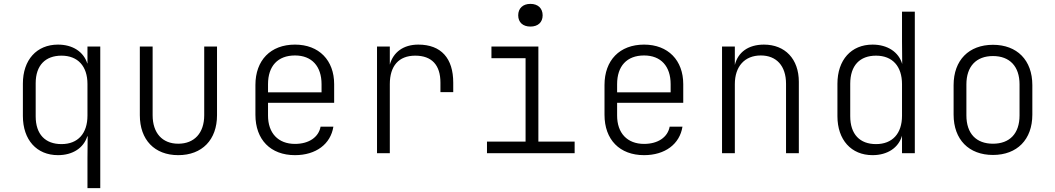

<svg xmlns="http://www.w3.org/2000/svg" viewBox="-20 -790 5440 990"><path d="M431 180H497V-550H431V-463H430C411 -523 355 -560 279 -560C169 -560 98 -481 98 -359V-192C98 -69 169 10 279 10C355 10 411 -27 430 -87H432L431 26ZM297 -47C214 -47 164 -97 164 -190V-361C164 -453 214 -503 297 -503C381 -503 431 -449 431 -357V-194C431 -102 382 -47 297 -47Z M899 10C1022 10 1099 -69 1099 -196V-550H1033V-196C1033 -104 982 -49 899 -49C817 -49 767 -104 767 -196V-550H701V-196C701 -69 777 10 899 10Z M1501 10C1609 10 1685 -47 1699 -137H1633C1623 -82 1572 -48 1501 -48C1414 -48 1362 -104 1362 -194V-260H1703V-356C1703 -479 1625 -560 1501 -560C1375 -560 1297 -479 1297 -352V-198C1297 -70 1375 10 1501 10ZM1362 -314V-356C1362 -449 1412 -504 1501 -504C1588 -504 1638 -448 1638 -356V-314Z M1924 0H1990V-356C1990 -450 2036 -503 2121 -503C2206 -503 2251 -455 2251 -364V-315H2317V-364C2317 -489 2255 -560 2137 -560C2060 -560 2008 -521 1990 -457V-550H1924Z M2715 -653C2754 -653 2778 -675 2778 -711C2778 -747 2754 -770 2715 -770C2676 -770 2652 -747 2652 -711C2652 -675 2676 -653 2715 -653ZM2491 0H2943V-60H2756V-550H2514V-490H2690V-60H2491Z M3301 10C3409 10 3485 -47 3499 -137H3433C3423 -82 3372 -48 3301 -48C3214 -48 3162 -104 3162 -194V-260H3503V-356C3503 -479 3425 -560 3301 -560C3175 -560 3097 -479 3097 -352V-198C3097 -70 3175 10 3301 10ZM3162 -314V-356C3162 -449 3212 -504 3301 -504C3388 -504 3438 -448 3438 -356V-314Z M3703 0H3769V-356C3769 -448 3820 -504 3903 -504C3983 -504 4033 -451 4033 -358V0H4099V-368C4099 -486 4028 -560 3919 -560C3839 -560 3785 -521 3769 -455V-550H3703Z M4479 10C4556 10 4613 -28 4631 -90V0H4697V-730H4631V-576L4632 -460C4614 -522 4556 -560 4479 -560C4369 -560 4298 -481 4298 -358V-191C4298 -69 4369 10 4479 10ZM4497 -47C4414 -47 4364 -97 4364 -191V-358C4364 -453 4414 -503 4497 -503C4582 -503 4631 -448 4631 -356V-193C4631 -101 4581 -47 4497 -47Z M5100 9C5224 9 5303 -70 5303 -199V-351C5303 -480 5224 -559 5100 -559C4976 -559 4897 -480 4897 -351V-199C4897 -70 4976 9 5100 9ZM5100 -49C5014 -49 4963 -101 4963 -195V-355C4963 -448 5014 -501 5100 -501C5186 -501 5237 -448 5237 -355V-195C5237 -101 5186 -49 5100 -49Z"/></svg>

Font: JetBrains Mono ExtraLight
Style: Regular
Weight: 240
Monospace: yes
Designer: Philipp Nurullin, Konstantin Bulenkov
Foundry: JetBrains
Version: Version 2.305